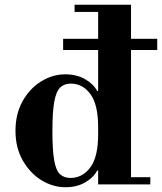

<svg xmlns="http://www.w3.org/2000/svg" viewBox="-20 -774 680 806"><path d="M255 12Q202 12 154 -17.5Q106 -47 75.5 -100.5Q45 -154 45 -225Q45 -296 75 -349.5Q105 -403 153 -432.5Q201 -462 254 -462Q301 -462 336.5 -442Q372 -422 388 -392H412L392 -240Q392 -335 359.5 -379Q327 -423 277 -423Q250 -423 233 -407Q216 -391 208 -348Q200 -305 200 -224Q200 -144 207.5 -101Q215 -58 232 -42.5Q249 -27 276 -27Q326 -27 359 -71Q392 -115 392 -210L412 -58H388Q372 -28 337 -8Q302 12 255 12ZM392 0V-30H611V0ZM392 -15V-738H530V-15ZM293 -724V-754H530V-724ZM245 -564V-611H640V-564Z"/></svg>

Font: Libre Bodoni
Style: Bold
Weight: 700
Designer: Pablo Impallari, Rodrigo Fuenzalida
Foundry: Impallari Type
Version: Version 2.005;gftools[0.9.23]